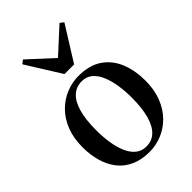

<svg xmlns="http://www.w3.org/2000/svg" viewBox="-236 -889 996 996"><g transform="rotate(-45 262.0 -391.0)"><path d="M24.5 -252Q24.5 -320 45.2 -371.8Q66 -423.5 101.2 -458.5Q136.5 -493.5 180.5 -511.2Q224.5 -529 270.5 -529Q351 -529 401.8 -494Q452.5 -459 476.2 -399.5Q500 -340 500 -266Q500 -198.5 479.2 -146.5Q458.5 -94.5 423.5 -59.5Q388.5 -24.5 344.5 -6.8Q300.5 11 254.5 11Q195 11 151.2 -9Q107.5 -29 79.5 -65Q51.5 -101 38 -148.8Q24.5 -196.5 24.5 -252ZM262.5 -20.5Q302.5 -20.5 330.2 -46.5Q358 -72.5 372.8 -124.5Q387.5 -176.5 387.5 -254Q387.5 -301.5 380.8 -345.2Q374 -389 359.5 -423.2Q345 -457.5 321.5 -477.5Q298 -497.5 263.5 -497.5Q223 -497.5 194.8 -471.8Q166.5 -446 151.8 -394.2Q137 -342.5 137 -264Q137 -216 143.8 -172.2Q150.5 -128.5 165.2 -94.2Q180 -60 204 -40.2Q228 -20.5 262.5 -20.5ZM227 -587 108 -777.5 128 -793 262 -670 396.5 -793 416.5 -777.5 297.5 -587Z"/></g></svg>

Font: Merriweather 120pt
Style: Regular
Weight: 400
Version: Version 2.100